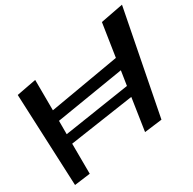

<svg xmlns="http://www.w3.org/2000/svg" viewBox="-223 -913 1126 1120"><g transform="rotate(-30 340.0 -353.0)"><path d="M599 -44 735 -740 583 -711 549 -489 78 -408 77 -613 -55 -588 -28 34 79 20 78 -183 513 -247 480 -29ZM78 -247V-337L538 -412L523 -315Z"/></g></svg>

Font: Gamestation Warped
Style: Regular
Weight: 400
Designer: Jonas Hecksher
Foundry: Jonas Hecksher, Playtypeª, e-types AS
Version: Version 1.003